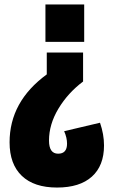

<svg xmlns="http://www.w3.org/2000/svg" viewBox="-20 -666 523 862"><path d="M358 -646V-478H184V-646ZM353 -430V-300Q285 -249 242.5 -178.5Q200 -108 200 -35Q200 24 241 24Q281 24 281 -21Q281 -48 268 -77L429 -115Q447 -63 447 -13Q447 78 392.5 127Q338 176 236 176Q133 176 78 123.5Q23 71 23 -27Q23 -210 190 -332V-430Z"/></svg>

Font: Oswald Heavy
Style: Regular
Weight: 400
Designer: Vernon Adams
Foundry: Vernon Adams
Version: Version 4.101